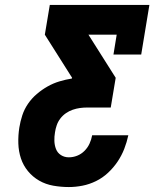

<svg xmlns="http://www.w3.org/2000/svg" viewBox="-20 -755 640 775"><path d="M258 0Q226 0 195 -5.5Q164 -11 138 -26Q112 -41 93 -64Q74 -87 64.5 -115.5Q55 -144 54 -176Q53 -208 58 -240Q62 -265 70 -289.5Q78 -314 93 -336Q108 -358 128.5 -375.5Q149 -393 172 -406Q195 -419 220 -426.5Q245 -434 270 -438L271 -441L161 -615L181 -735H583L550 -535H438L451 -615H337L447 -441L427 -321H332Q317 -321 302.5 -319Q288 -317 273.5 -312Q259 -307 246 -298Q233 -289 223.5 -276.5Q214 -264 209 -249.5Q204 -235 202 -221Q199 -204 199.5 -186.5Q200 -169 206 -153.5Q212 -138 226 -129Q240 -120 258 -120Q275 -120 291.5 -126.5Q308 -133 321 -146Q334 -159 341.5 -175.5Q349 -192 352 -209H498Q492 -181 481.5 -154Q471 -127 454.5 -102.5Q438 -78 416 -57.5Q394 -37 367.5 -24Q341 -11 313 -5.5Q285 0 258 0Z"/></svg>

Font: Iosevka Etoile Heavy Oblique
Style: Regular
Weight: 900
Italic angle: -9°
Designer: Belleve Invis
Foundry: Belleve Invis
Version: Version 15.5.2; ttfautohint (v1.8.4)